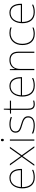

<svg xmlns="http://www.w3.org/2000/svg" viewBox="1668 -2430 771 4148"><g transform="rotate(-90 2054.0 -355.5)"><path d="M287 -538C133 -538 59 -408 59 -259C59 -104 130 10 296 10C360 10 408 0 459 -23V-50C397 -22 360 -15 296 -15C159 -15 84 -105 86 -266H479V-291C479 -430 422 -538 287 -538ZM287 -513C399 -513 453 -423 452 -291H87C99 -436 175 -513 287 -513Z M739 -272 546 0H577L756 -253L937 0H969L774 -272L957 -528H925L756 -290L587 -528H554Z M1102 -721C1082 -721 1077 -706 1077 -690C1077 -673 1082 -659 1102 -659C1126 -659 1129 -673 1129 -690C1129 -706 1126 -721 1102 -721ZM1115 -528H1089V0H1115Z M1617 -134C1617 -235 1527 -258 1439 -286C1358 -312 1289 -325 1289 -407C1289 -478 1348 -513 1444 -513C1497 -513 1556 -501 1593 -483L1604 -508C1562 -525 1507 -538 1444 -538C1332 -538 1262 -489 1262 -407C1262 -309 1337 -290 1430 -262C1518 -236 1590 -212 1590 -134C1590 -60 1540 -15 1419 -15C1357 -15 1298 -28 1245 -54V-24C1283 -7 1346 10 1419 10C1551 10 1617 -45 1617 -134Z M1876 -15C1802 -15 1781 -61 1781 -143V-503H1953V-528H1781V-659H1760L1754 -528L1674 -525V-503H1755V-140C1755 -47 1783 10 1876 10C1911 10 1933 4 1955 -3V-28C1933 -20 1909 -15 1876 -15Z M2270 -538C2116 -538 2042 -408 2042 -259C2042 -104 2113 10 2279 10C2343 10 2391 0 2442 -23V-50C2380 -22 2343 -15 2279 -15C2142 -15 2067 -105 2069 -266H2462V-291C2462 -430 2405 -538 2270 -538ZM2270 -513C2382 -513 2436 -423 2435 -291H2070C2082 -436 2158 -513 2270 -513Z M2832 -538C2720 -538 2663 -478 2640 -417H2638L2634 -528H2613V0H2639V-302C2639 -446 2717 -513 2832 -513C2929 -513 2986 -462 2986 -345V0H3012V-346C3012 -477 2946 -538 2832 -538Z M3398 10C3453 10 3501 -2 3534 -16V-41C3495 -25 3446 -15 3398 -15C3246 -15 3182 -125 3182 -261C3182 -409 3271 -513 3415 -513C3453 -513 3493 -507 3533 -489L3538 -514C3501 -530 3463 -538 3415 -538C3253 -538 3155 -422 3155 -261C3155 -106 3229 10 3398 10Z M3855 -538C3701 -538 3627 -408 3627 -259C3627 -104 3698 10 3864 10C3928 10 3976 0 4027 -23V-50C3965 -22 3928 -15 3864 -15C3727 -15 3652 -105 3654 -266H4047V-291C4047 -430 3990 -538 3855 -538ZM3855 -513C3967 -513 4021 -423 4020 -291H3655C3667 -436 3743 -513 3855 -513Z"/></g></svg>

Font: Noto Sans Arabic UI Th
Style: Regular
Weight: 100
Designer: Monotype Design Team, Nadine Chahine and Nizar Qandah
Foundry: Monotype Imaging Inc.
Version: Version 2.010